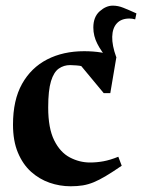

<svg xmlns="http://www.w3.org/2000/svg" viewBox="-20 -648 506 684"><path d="M394 -444.9 367 -434.8Q341.6 -463.1 327.1 -491.3Q312.5 -519.5 312.5 -549.8Q312.5 -587.8 335.1 -607.8Q357.7 -627.9 381.7 -627.9Q400.6 -627.9 419.2 -620.4Q437.9 -613 466 -600.3L461.6 -579Q456.2 -580.5 450.9 -581.3Q445.6 -582 441 -582Q412 -582 396.3 -564.9Q380.6 -547.9 379.8 -517.1Q379 -486.4 394 -444.9ZM231.8 15.6Q192.9 15.6 156.4 2.9Q120 -9.8 90.6 -36.1Q61.3 -62.5 43.8 -104.3Q26.3 -146 26.3 -204.1Q26.3 -291.4 58.5 -349.1Q90.8 -406.7 147.8 -436.2Q204.9 -465.6 279.7 -465.6Q312.6 -465.6 341.3 -460.9Q370 -456.1 394.7 -445.1L372.9 -316.1H349.6L269.6 -412.5Q265.1 -413.9 251.9 -415Q238.8 -416.1 229.6 -416.1Q207.4 -416.1 189.5 -403.7Q171.6 -391.2 161.7 -358.9Q151.7 -326.5 151.7 -265Q151.7 -191.1 173 -148.2Q194.2 -105.4 228.7 -87.2Q263.1 -69.1 300.7 -69.1Q324.9 -69.1 348.7 -73.5Q372.5 -77.9 401.5 -89.6L413.6 -57.6Q381.4 -35.5 357.4 -21.2Q333.5 -6.9 314.2 1.1Q294.9 9.1 275.2 12.4Q255.5 15.6 231.8 15.6Z"/></svg>

Font: Ancizar Serif Light
Style: Regular
Weight: 300
Designer: Cesar Puertas, Viviana Monsalve, Julian Moncada, Julian Prieto, Jose Castro, Felipe Aragon, Mariel Hernandez, Sara Alarc
Version: Version 8.100